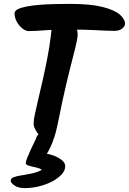

<svg xmlns="http://www.w3.org/2000/svg" viewBox="-20 -757 664 989"><path d="M249 -684Q249 -699 255.5 -708Q262 -717 278 -717Q289 -717 306 -704Q323 -691 340 -670.5Q357 -650 368.5 -626Q380 -602 380 -579Q380 -558 367.5 -509Q355 -460 337 -388.5Q319 -317 300 -229Q290 -180 282 -141Q274 -102 267 -74.5Q260 -47 252.5 -32.5Q245 -18 237 -18Q226 -18 212 -29Q198 -40 184.5 -56.5Q171 -73 162 -90Q153 -107 153 -119Q153 -137 160 -170.5Q167 -204 178 -249.5Q189 -295 201 -348.5Q213 -402 224 -459Q235 -516 242 -573.5Q249 -631 249 -684ZM340 -737Q445 -737 507 -721.5Q569 -706 596.5 -682.5Q624 -659 624 -634Q624 -622 609.5 -610Q595 -598 569 -598Q550 -598 527.5 -599Q505 -600 476 -601.5Q447 -603 410 -604Q373 -605 324 -605Q291 -605 263 -604Q235 -603 211 -601Q187 -599 166.5 -598Q146 -597 127 -597Q112 -597 95 -610.5Q78 -624 66.5 -645Q55 -666 55 -688Q55 -701 71.5 -709.5Q88 -718 117 -723.5Q146 -729 182.5 -732Q219 -735 259.5 -736Q300 -737 340 -737ZM257 -48Q257 -40 249 -20.5Q241 -1 229 22Q217 45 203 64L180 50Q185 44 195 39.5Q205 35 215 35Q230 35 254 43.5Q278 52 297 66.5Q316 81 316 99Q316 121 298 141Q280 161 250 177Q220 193 182.5 202.5Q145 212 106 212Q75 212 55 198.5Q35 185 35 174Q35 162 50 156Q65 150 89 146.5Q113 143 141.5 137Q170 131 196 118Q187 111 173.5 107.5Q160 104 146 101Q132 98 122.5 94Q113 90 113 83Q113 74 120 56.5Q127 39 136.5 18Q146 -3 155.5 -22Q165 -41 169 -52Q173 -63 185 -67.5Q197 -72 211 -72Q228 -72 242.5 -67Q257 -62 257 -48Z"/></svg>

Font: Kalam Variable Light
Style: Regular
Weight: 300
Designer: Lipi Raval, Jonny Pinhorn
Foundry: Indian Type Foundry
Version: Version 3.000